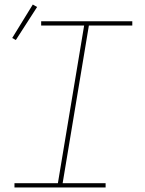

<svg xmlns="http://www.w3.org/2000/svg" viewBox="-20 -829 640 849"><path d="M44 0V-19H236L352 -716H162V-735H565V-716H373L257 -19H447V0ZM50 -652 34 -661 125 -809 144 -798Z"/></svg>

Font: Iosevka SS04 Th Ex Obl
Style: Regular
Weight: 100
Width: 7
Italic angle: -9°
Monospace: yes
Designer: Belleve Invis
Foundry: Belleve Invis
Version: Version 19.0.0; ttfautohint (v1.8.4)